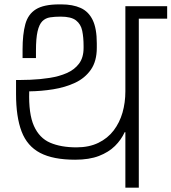

<svg xmlns="http://www.w3.org/2000/svg" viewBox="-20 -869 794 889"><path d="M560.5 0V-257H557.3Q541.3 -221.8 512.2 -193Q483 -164.2 437.9 -146.8Q392.8 -129.5 328 -129.5Q226 -129.5 165.9 -161Q105.8 -192.5 80.1 -259.9Q54.3 -327.3 54.3 -433.7V-498.7Q54.3 -498.7 76.3 -498.7Q98.3 -498.7 120.3 -499.7Q166.2 -501.5 210.2 -508.4Q254.2 -515.3 289.5 -530.8Q324.8 -546.3 345.9 -574.3Q367 -602.3 367 -647V-656Q367 -695.7 360.7 -726.4Q354.3 -757.2 331.9 -774.6Q309.5 -792 261.2 -792Q233.7 -792 212.1 -788.7Q190.5 -785.3 176 -770.8Q161.5 -756.2 154 -724Q146.5 -691.8 146.5 -634V-600H84.5V-640Q84.5 -710.3 97.2 -756.8Q109.8 -803.2 146.2 -825.9Q182.7 -848.7 254.3 -848.7H264.3Q316.8 -848.7 353.4 -832.2Q390 -815.8 409.1 -776.4Q428.2 -737 428.2 -668V-647.8Q428.2 -585.7 400.8 -546.4Q373.5 -507.2 327.8 -485.8Q282.2 -464.5 226.6 -455.6Q171 -446.7 115.3 -446Q112 -341.8 137.2 -285.8Q162.3 -229.7 212.3 -208.2Q262.3 -186.7 334 -186.7Q392.5 -186.7 435.6 -207.7Q478.7 -228.7 506.2 -264.8Q533.8 -301 547.2 -347.5Q560.5 -394 560.5 -446V-840.2H754V-782.5H622.7V0Z"/></svg>

Font: Matangi Light
Style: Regular
Weight: 300
Designer: Prashant Pant
Foundry: The Graphic Ant
Version: Version 3.002